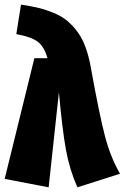

<svg xmlns="http://www.w3.org/2000/svg" viewBox="-20 -782 533 821"><path d="M69.8 -762.2Q113.8 -755.9 146.2 -747.8Q178.7 -739.7 210.9 -726.3Q243.2 -712.9 266.6 -693.6Q290 -674.3 310.5 -647Q331.1 -619.6 345.2 -581.5Q359.4 -543.5 368.2 -494.1Q405.3 -289.1 429 -199.2Q452.6 -109.4 493.2 -39.1L311 19Q277.3 -57.1 262 -141.4Q246.6 -225.6 231.9 -387.2L188 19L0 -17.1L127 -533.2H183.1Q168.9 -583 141.1 -603.8Q113.3 -624.5 49.8 -636.2Z"/></svg>

Font: Fira Sans Compressed Heavy
Style: Regular
Weight: 900
Width: 1
Designer: Carrois Corporate & Edenspiekermann AG
Foundry: Carrois Corporate GbR & Edenspiekermann AG
Version: Version 4.203;PS 004.203;hotconv 1.0.88;makeotf.lib2.5.64775